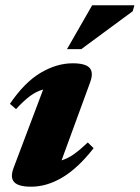

<svg xmlns="http://www.w3.org/2000/svg" viewBox="-20 -690 528 725"><path d="M31.5 -56.5 143 -352Q117 -345 93 -327Q69 -309 40.5 -278L17.5 -298Q72.5 -379 133.2 -415Q194 -451 254.5 -451Q302.5 -451 318.2 -433.8Q334 -416.5 320.5 -379.5L212.5 -84.5Q237 -92 260 -108.5Q283 -125 311.5 -152L333.5 -130.5Q275 -55.5 216 -20.2Q157 15 97.5 15Q49.5 15 33.5 -2.5Q17.5 -20 31.5 -56.5ZM233 -504.5 328 -670H487.5L481 -647.5L287 -504.5Z"/></svg>

Font: Newsreader 16pt ExtraBold
Style: Italic
Weight: 800
Italic angle: -17°
Designer: Hugues Gentile
Foundry: Production Type
Version: Version 1.003; ttfautohint (v1.8.3)